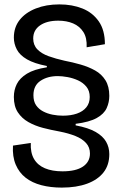

<svg xmlns="http://www.w3.org/2000/svg" viewBox="-20 -694 551 873"><path d="M261 159Q210 159 168 148Q126 137 96.5 114Q67 91 51.5 54.5Q36 18 39 -32L120 -44Q118 0 134.5 28.5Q151 57 184 71Q217 85 264 85Q325 85 357 63.5Q389 42 389 4Q389 -24 371.5 -43.5Q354 -63 323 -75.5Q292 -88 251 -96Q212 -103 175.5 -112.5Q139 -122 109 -139Q79 -156 61 -183.5Q43 -211 43 -253Q43 -285 56.5 -312Q70 -339 102.5 -359Q135 -379 193 -388V-394Q136 -405 103 -424Q70 -443 56.5 -469Q43 -495 43 -523Q43 -570 69.5 -603.5Q96 -637 143 -655.5Q190 -674 250 -674Q308 -674 354.5 -655.5Q401 -637 429 -597Q457 -557 457 -493L374 -479Q376 -522 359 -548.5Q342 -575 312.5 -587.5Q283 -600 245 -600Q193 -600 162 -578.5Q131 -557 131 -519Q131 -489 150 -469.5Q169 -450 201 -438.5Q233 -427 273 -418Q310 -411 346.5 -400.5Q383 -390 412.5 -373.5Q442 -357 459.5 -329Q477 -301 477 -258Q477 -229 465 -202.5Q453 -176 420 -157.5Q387 -139 324 -131V-124Q382 -113 415 -94Q448 -75 462.5 -49.5Q477 -24 477 7Q477 56 451 89.5Q425 123 376.5 141Q328 159 261 159ZM266 -168Q302 -168 329.5 -177.5Q357 -187 372.5 -206Q388 -225 388 -253Q388 -281 373 -299.5Q358 -318 335 -328.5Q312 -339 287 -343.5Q262 -348 243 -348Q196 -348 164 -326.5Q132 -305 132 -261Q132 -233 144 -215.5Q156 -198 176 -187.5Q196 -177 219.5 -172.5Q243 -168 266 -168Z"/></svg>

Font: Bricolage Grotesque 72pt
Style: Regular
Weight: 400
Version: Version 1.001;gftools[0.9.33.dev8+g029e19f]